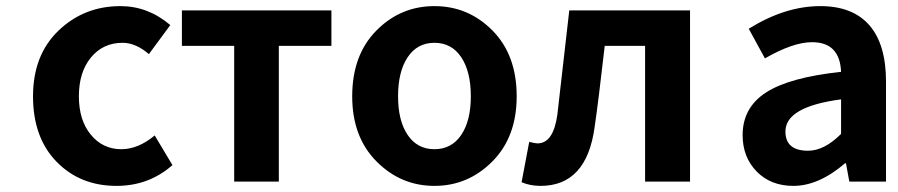

<svg xmlns="http://www.w3.org/2000/svg" viewBox="-20 -594 2938 628"><path d="M361 14Q242 14 165 -65Q88 -144 88 -279Q88 -414 171.5 -494Q255 -574 374 -574Q464 -574 537 -512L467 -417Q424 -454 381 -454Q317 -454 277.5 -406Q238 -358 238 -279Q238 -201 277 -153.5Q316 -106 377 -106Q432 -106 486 -151L544 -54Q467 14 361 14Z M746 0V-444H575V-560H1064V-444H892V0Z M1132 -279Q1132 -414 1211 -494Q1290 -574 1401 -574Q1512 -574 1591 -494Q1670 -414 1670 -279Q1670 -146 1590.5 -66Q1511 14 1401 14Q1291 14 1211.5 -66Q1132 -146 1132 -279ZM1520 -279Q1520 -360 1488.5 -407Q1457 -454 1401 -454Q1345 -454 1313.5 -407Q1282 -360 1282 -279Q1282 -199 1313.5 -152.5Q1345 -106 1401 -106Q1457 -106 1488.5 -152.5Q1520 -199 1520 -279Z M1748 14Q1714 14 1686 2L1711 -130Q1731 -125 1738 -125Q1790 -125 1803 -219Q1804 -231 1842 -560H2237V0H2090V-444H1958Q1937 -260 1925 -179Q1899 14 1748 14Z M2575 14Q2501 14 2455 -33Q2409 -80 2409 -152Q2409 -242 2485.5 -291.5Q2562 -341 2731 -359Q2727 -456 2636 -456Q2574 -456 2482 -403L2429 -500Q2548 -574 2663 -574Q2769 -574 2823.5 -511.5Q2878 -449 2878 -327V0H2758L2747 -60H2744Q2658 14 2575 14ZM2623 -101Q2676 -101 2731 -156V-269Q2549 -245 2549 -164Q2549 -101 2623 -101Z"/></svg>

Font: NotoSansHansBold
Style: Bold
Weight: 700
Designer: Ryoko NISHIZUKA  (kana & ideographs); Paul D. Hunt (Latin, Greek & Cyrillic); Wenlong ZHANG  (bopomofo); Sandoll Communi
Foundry: Adobe Systems Incorporated
Version: Version 1.00;December 8, 2021;FontCreator 13.0.0.2675 64-bit